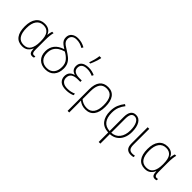

<svg xmlns="http://www.w3.org/2000/svg" viewBox="116 -1925 3283 3283"><g transform="rotate(45 1758.0 -283.5)"><path d="M261 10Q160 10 107 -60Q54 -130 54 -263Q54 -396 110.5 -468Q167 -540 267 -540Q391 -540 428 -435H430Q432 -460 438 -484.5Q444 -509 451 -530H485Q476 -496 471 -452Q466 -408 466 -344V-119Q466 -65 478 -45Q490 -25 512 -25Q530 -25 545 -30V2Q539 5 527.5 7.5Q516 10 506 10Q466 10 449 -16Q432 -42 430 -103H427Q409 -56 369 -23Q329 10 261 10ZM264 -25Q351 -25 389.5 -87.5Q428 -150 428 -259V-278Q428 -398 388 -451.5Q348 -505 270 -505Q185 -505 140 -442Q95 -379 95 -263Q95 -147 136.5 -86Q178 -25 264 -25Z M843 -766Q889 -766 931 -755Q973 -744 1018 -719L1000 -687Q960 -710 923 -721Q886 -732 842 -732Q784 -732 753.5 -704Q723 -676 723 -630Q723 -596 737.5 -572.5Q752 -549 781.5 -527.5Q811 -506 855 -480Q906 -448 947.5 -414.5Q989 -381 1013 -335.5Q1037 -290 1037 -224Q1037 -118 980.5 -54Q924 10 821 10Q722 10 662.5 -49Q603 -108 603 -212Q603 -302 653 -367Q703 -432 809 -466Q768 -491 740 -513.5Q712 -536 697.5 -563.5Q683 -591 683 -630Q683 -693 728 -729.5Q773 -766 843 -766ZM843 -444Q784 -428 739 -398.5Q694 -369 669 -323.5Q644 -278 644 -211Q644 -124 692.5 -74.5Q741 -25 821 -25Q906 -25 951.5 -77.5Q997 -130 997 -224Q997 -303 955 -354.5Q913 -406 843 -444Z M1398 -298V-264H1338Q1259 -264 1216.5 -234.5Q1174 -205 1174 -141Q1174 -88 1211.5 -56.5Q1249 -25 1323 -25Q1368 -25 1405 -34Q1442 -43 1476 -57V-21Q1451 -9 1411.5 0.5Q1372 10 1322 10Q1226 10 1180 -31.5Q1134 -73 1134 -140Q1134 -251 1245 -280V-283Q1194 -299 1173 -329Q1152 -359 1152 -402Q1152 -451 1176 -481.5Q1200 -512 1239.5 -526Q1279 -540 1325 -540Q1373 -540 1407.5 -531.5Q1442 -523 1477 -508L1462 -475Q1433 -488 1399 -496.5Q1365 -505 1325 -505Q1191 -505 1191 -400Q1191 -298 1346 -298ZM1270 -606V-614Q1284 -652 1298.5 -706Q1313 -760 1318 -807H1361V-797Q1356 -768 1345 -733.5Q1334 -699 1321 -665.5Q1308 -632 1296 -606Z M2002 -266Q2002 -134 1947.5 -62Q1893 10 1790 10Q1739 10 1700 -5.5Q1661 -21 1633 -44H1631Q1632 -14 1632.5 12Q1633 38 1633 70V240H1594V-282Q1594 -409 1646 -474.5Q1698 -540 1799 -540Q1899 -540 1950.5 -470.5Q2002 -401 2002 -266ZM1798 -504Q1712 -504 1672.5 -445.5Q1633 -387 1633 -276V-83Q1663 -56 1703 -40.5Q1743 -25 1791 -25Q1873 -25 1917.5 -86Q1962 -147 1962 -266Q1962 -383 1923 -443.5Q1884 -504 1798 -504Z M2206 -536 2237 -516Q2196 -465 2173 -407.5Q2150 -350 2150 -270Q2150 -155 2199 -92Q2248 -29 2346 -24V-367Q2346 -450 2377 -495Q2408 -540 2472 -540Q2548 -540 2589 -471Q2630 -402 2630 -285Q2630 -200 2600.5 -134.5Q2571 -69 2516.5 -31Q2462 7 2386 11V240H2346V11Q2227 5 2168.5 -69.5Q2110 -144 2110 -269Q2110 -354 2136 -418Q2162 -482 2206 -536ZM2472 -505Q2426 -505 2406 -468.5Q2386 -432 2386 -368V-24Q2481 -28 2535.5 -98.5Q2590 -169 2590 -284Q2590 -386 2559 -445.5Q2528 -505 2472 -505Z M2799 -530V-146Q2799 -81 2822 -53Q2845 -25 2892 -25Q2909 -25 2924.5 -27Q2940 -29 2951 -32V1Q2941 5 2923.5 7.5Q2906 10 2888 10Q2827 10 2793.5 -25Q2760 -60 2760 -140V-530Z M3227 10Q3126 10 3073 -60Q3020 -130 3020 -263Q3020 -396 3076.5 -468Q3133 -540 3233 -540Q3357 -540 3394 -435H3396Q3398 -460 3404 -484.5Q3410 -509 3417 -530H3451Q3442 -496 3437 -452Q3432 -408 3432 -344V-119Q3432 -65 3444 -45Q3456 -25 3478 -25Q3496 -25 3511 -30V2Q3505 5 3493.5 7.5Q3482 10 3472 10Q3432 10 3415 -16Q3398 -42 3396 -103H3393Q3375 -56 3335 -23Q3295 10 3227 10ZM3230 -25Q3317 -25 3355.5 -87.5Q3394 -150 3394 -259V-278Q3394 -398 3354 -451.5Q3314 -505 3236 -505Q3151 -505 3106 -442Q3061 -379 3061 -263Q3061 -147 3102.5 -86Q3144 -25 3230 -25Z"/></g></svg>

Font: Noto Sans Disp ExtLt
Style: Regular
Weight: 200
Designer: Monotype Design Team
Foundry: Monotype Imaging Inc.
Version: Version 2.000;GOOG;noto-source:20170915:90ef993387c0